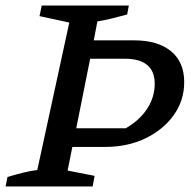

<svg xmlns="http://www.w3.org/2000/svg" viewBox="-36 -670 688 690"><path d="M-16 0 -9 -34Q21 -43 47 -49.5Q73 -56 98 -59L213 -589L106 -612L114 -650H427L421 -618Q388 -609 363.5 -603Q339 -597 314 -593L301 -525H446Q531 -525 578.5 -486Q626 -447 626 -375Q626 -309 588.5 -256.5Q551 -204 487 -173Q423 -142 342 -142H224L207 -57L304 -38L297 0ZM412 -459H288L238 -209H416Q466 -238 493 -279.5Q520 -321 520 -369Q520 -459 412 -459Z"/></svg>

Font: Piazzolla SC Medium
Style: Italic
Weight: 500
Italic angle: -11.3°
Designer: Juan Pablo del Peral
Foundry: Huerta Tipografica
Version: Version 1.330